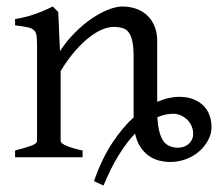

<svg xmlns="http://www.w3.org/2000/svg" viewBox="-20 -489 690 597"><path d="M518.6 -135.3Q495.1 -135.3 469.2 -124.5Q472.2 -74.7 486.8 -52.2Q501.5 -29.8 534.2 -29.8Q542 -29.8 550 -32.2Q558.1 -34.7 564.9 -40Q571.8 -45.4 576.2 -53.7Q580.6 -62 580.6 -73.2Q580.6 -85.4 575.7 -96.9Q570.8 -108.4 562.3 -116.7Q553.7 -125 542.5 -130.1Q531.2 -135.3 518.6 -135.3ZM468.8 -172.4Q488.3 -180.7 505.4 -184.3Q522.5 -188 535.6 -188Q562.5 -188 581.8 -180.2Q601.1 -172.4 613.5 -159.4Q626 -146.5 631.8 -129.6Q637.7 -112.8 637.7 -94.7Q637.7 -73.2 627.4 -53.7Q617.2 -34.2 599.9 -18.8Q582.5 -3.4 559.1 5.6Q535.6 14.6 509.3 14.6Q491.2 14.6 473.9 10Q456.5 5.4 441.9 -5.1Q427.2 -15.6 416.3 -32.5Q405.3 -49.3 399.9 -73.7Q374.5 -47.4 349.9 -7.8Q325.2 31.7 301.8 87.9L272 74.2Q297.9 2 330.1 -46.1Q362.3 -94.2 395.5 -124V-309.1Q395.5 -338.9 392.1 -357.4Q388.7 -376 381.3 -386.7Q374 -397.5 362.1 -401.4Q350.1 -405.3 333 -405.3Q317.9 -405.3 299.3 -397.9Q280.8 -390.6 259.5 -374.5Q238.3 -358.4 215.1 -332.3Q191.9 -306.2 168.5 -268.1V-50.8Q168.5 -43.5 186.8 -35.6Q205.1 -27.8 236.8 -21V0H26.9V-21Q59.1 -29.3 77.1 -35.9Q95.2 -42.5 95.2 -50.8V-347.2Q95.2 -366.2 93.8 -377.4Q92.3 -388.7 85.7 -395Q79.1 -401.4 65.4 -404.3Q51.8 -407.2 26.9 -410.2V-429.7Q60.1 -435.1 88.4 -445.1Q116.7 -455.1 144 -468.8L161.1 -451.7L166.5 -330.1Q188 -362.8 213.9 -388.4Q239.7 -414.1 266.1 -431.9Q292.5 -449.7 317.1 -459.2Q341.8 -468.8 360.8 -468.8Q381.8 -468.8 401.4 -462.4Q420.9 -456.1 435.8 -442.9Q450.7 -429.7 459.7 -409.4Q468.8 -389.2 468.8 -361.8Z"/></svg>

Font: Gentium Plus Phon
Style: Regular
Weight: 400
Designer: J. Victor Gaultney, Annie Olsen, Iska Routamaa, Becca Hirsbrunner
Foundry: SIL International
Version: Version 5.000